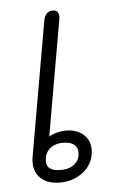

<svg xmlns="http://www.w3.org/2000/svg" viewBox="-47 -619 420 663"><g transform="rotate(-5 163.0 -287.0)"><path d="M46 -66Q46 -77 47 -83L129 -552Q135 -584 161 -584Q182 -584 182 -560L181 -552L111 -151Q121 -158 137.5 -162.5Q154 -167 169 -167Q207 -167 230 -147Q253 -127 253 -95Q253 -49 218.5 -19.5Q184 10 134 10Q93 10 69.5 -11Q46 -32 46 -66ZM207 -88Q207 -106 194 -116Q181 -126 157 -126Q127 -126 109.5 -110Q92 -94 92 -67Q92 -33 141 -33Q171 -33 189 -48Q207 -63 207 -88Z"/></g></svg>

Font: Kodchasan ExtraLight
Style: Italic
Weight: 275
Italic angle: -10°
Version: Version 1.000; ttfautohint (v1.6)